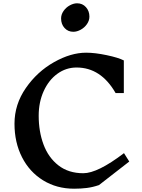

<svg xmlns="http://www.w3.org/2000/svg" viewBox="-20 -1126 863 1166"><path d="M732 -759V-561H682Q593 -716 445 -716Q381 -716 328.5 -678Q276 -640 245.5 -573Q215 -506 215 -423Q215 -327 244.5 -248Q274 -169 335 -121.5Q396 -74 486 -74Q573 -74 733 -196L765 -145L581 -2Q543 11 507 15.5Q471 20 430 20Q324 20 241.5 -31Q159 -82 113.5 -171.5Q68 -261 68 -375Q68 -492 137 -591.5Q206 -691 308 -748.5Q410 -806 503 -806Q557 -806 628 -791Q699 -776 732 -759ZM523 -1025Q523 -1001 508 -979.5Q493 -958 470 -945.5Q447 -933 425 -933Q393 -933 372 -956Q351 -979 351 -1014Q351 -1038 366 -1059.5Q381 -1081 404 -1093.5Q427 -1106 448 -1106Q481 -1106 502 -1082.5Q523 -1059 523 -1025Z"/></svg>

Font: InknutAntiqua
Style: Medium
Weight: 500
Designer: Claus Eggers Srensen
Foundry: Claus Eggers Srensen
Version: Version 1.000; ttfautohint (v1.2) -l 7 -r 28 -G 50 -x 13 -D 